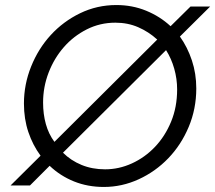

<svg xmlns="http://www.w3.org/2000/svg" viewBox="-20 -731 854 762"><path d="M99 5H22Q52 -24 81.5 -54Q111 -84 141 -113Q110 -155 92.5 -207Q75 -259 75 -320Q75 -396 103.5 -467Q132 -538 181.5 -592Q231 -646 298 -678.5Q365 -711 442 -711Q505 -711 560 -688.5Q615 -666 657 -627Q677 -647 696.5 -666Q716 -685 736 -705H814Q784 -675 754 -645.5Q724 -616 694 -586Q724 -544 741.5 -491.5Q759 -439 759 -380Q759 -299 729 -227.5Q699 -156 648 -103Q597 -50 530.5 -19.5Q464 11 392 11Q328 11 273.5 -11Q219 -33 177 -73ZM151 -324Q151 -278 162 -238.5Q173 -199 196 -168Q299 -270 400 -371Q501 -472 604 -574Q570 -605 528.5 -623Q487 -641 438 -641Q377 -641 324.5 -614.5Q272 -588 233.5 -544Q195 -500 173 -443Q151 -386 151 -324ZM683 -376Q683 -418 671.5 -458.5Q660 -499 639 -532Q536 -429 434.5 -328.5Q333 -228 230 -125Q261 -94 303.5 -76.5Q346 -59 397 -59Q452 -59 503.5 -82.5Q555 -106 595 -148Q635 -190 659 -248Q683 -306 683 -376Z"/></svg>

Font: Rosa Sans Light
Style: Italic
Weight: 300
Italic angle: -12°
Designer: Pentagram / MCKL
Foundry: Pentagram / MCKL
Version: Version 1.005;September 16, 2019;FontCreator 11.5.0.2425 64-